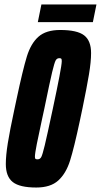

<svg xmlns="http://www.w3.org/2000/svg" viewBox="-20 -830 451 858"><path d="M6 -97Q6 -135 15 -191Q24 -247 44 -340L54 -387Q82 -519 100 -577.5Q118 -636 152 -666Q186 -696 249 -696Q325 -696 356 -672Q387 -648 387 -593Q387 -554 377.5 -497Q368 -440 349 -348L337 -291Q311 -169 293 -112Q275 -55 240.5 -23.5Q206 8 142 8Q68 8 37 -16.5Q6 -41 6 -97ZM216 -344Q235 -433 245.5 -488Q256 -543 256 -557Q256 -566 253.5 -568Q251 -570 245 -570Q234 -570 228.5 -559.5Q223 -549 213 -507.5Q203 -466 178 -344L168 -298Q153 -230 144.5 -186.5Q136 -143 136 -130Q136 -122 138.5 -120Q141 -118 148 -118Q159 -118 164.5 -128.5Q170 -139 180 -180.5Q190 -222 216 -344ZM149 -731 165 -810H411L395 -731Z"/></svg>

Font: Saira Ultra Condensed Black
Style: Italic
Weight: 900
Width: 1
Italic angle: -12°
Designer: Hector Gatti with collaboration of the Omnibus-Type team
Foundry: Omnibus-Type
Version: Version 1.001; ttfautohint (v1.8)